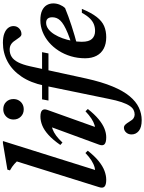

<svg xmlns="http://www.w3.org/2000/svg" viewBox="147 -902 1016 1351"><g transform="rotate(-90 655.5 -227.0)"><path d="M194.5 -617Q185.5 -626.5 176.5 -634.5Q167.5 -642.5 156.5 -650.2Q145.5 -658 131.5 -665.5L137 -683.5L324 -715H338L126 -39.5L108.5 -65.5Q130 -63.5 153 -69.8Q176 -76 201.2 -92Q226.5 -108 254 -134.5L270 -118Q232.5 -70 197.2 -41.5Q162 -13 129 -0.5Q96 12 65.5 12Q30.5 12 17.8 0.2Q5 -11.5 13.5 -38Z M312.5 -38 443 -393.5 465 -372.5Q443.5 -373.5 421.5 -365.5Q399.5 -357.5 376.2 -340.5Q353 -323.5 327.5 -296L310.5 -311Q347 -363.5 381 -394.2Q415 -425 447.2 -438Q479.5 -451 510 -451Q542.5 -451 554.2 -438.8Q566 -426.5 557 -402L426.5 -37L406 -65Q427.5 -63.5 449.8 -70Q472 -76.5 496.2 -92.5Q520.5 -108.5 547.5 -134L563.5 -117.5Q526.5 -70.5 492 -42Q457.5 -13.5 426 -0.8Q394.5 12 364.5 12Q328 12 315.5 -0.2Q303 -12.5 312.5 -38ZM489.5 -640Q489.5 -661 499 -677.2Q508.5 -693.5 524.8 -703Q541 -712.5 562 -712.5Q593.5 -712.5 613.5 -692.2Q633.5 -672 633.5 -641Q633.5 -620 624.2 -603.8Q615 -587.5 598.8 -578Q582.5 -568.5 561 -568.5Q530 -568.5 509.8 -589Q489.5 -609.5 489.5 -640Z M623 -394.5 631.5 -439.5H963.5L954.5 -394.5ZM778 -129Q753.5 -19 722.2 56.2Q691 131.5 653.5 176.5Q616 221.5 573.5 241.5Q531 261.5 485 261.5Q434 261.5 409.2 241.2Q384.5 221 384.5 190Q384.5 167.5 398.5 152Q412.5 136.5 432.5 136.5Q444 136.5 453.8 146.5Q463.5 156.5 475.5 176.5Q487 197 499.2 204.5Q511.5 212 524.5 212Q542 212 557.2 204.2Q572.5 196.5 586 176.2Q599.5 156 611.8 120.2Q624 84.5 635 28.5L728.5 -426Q748 -520 791.8 -584.5Q835.5 -649 896.8 -682Q958 -715 1029 -715Q1069 -715 1095 -705Q1121 -695 1134 -678.2Q1147 -661.5 1147 -640.5Q1147 -616.5 1130.2 -600.5Q1113.5 -584.5 1090 -584.5Q1078.5 -584.5 1068 -598Q1057.5 -611.5 1045 -630Q1033.5 -648.5 1017.8 -658Q1002 -667.5 982 -667.5Q952.5 -667.5 930.2 -653.2Q908 -639 891.8 -607.2Q875.5 -575.5 864 -523.5Z M1171 -411Q1147.5 -411 1126.8 -395.8Q1106 -380.5 1089.5 -354.2Q1073 -328 1061.2 -295.2Q1049.5 -262.5 1043 -227.5Q1036.5 -192.5 1036.5 -160Q1036.5 -109.5 1057 -88Q1077.5 -66.5 1112.5 -66.5Q1137.5 -66.5 1159 -74.8Q1180.5 -83 1200.5 -103Q1220.5 -123 1240.5 -159.5H1268Q1240.5 -92.5 1211 -55Q1181.5 -17.5 1147 -2.8Q1112.5 12 1069 12Q1022 12 988.8 -5.5Q955.5 -23 938 -56.5Q920.5 -90 920.5 -136.5Q920.5 -189 934.5 -236.2Q948.5 -283.5 973.8 -322.8Q999 -362 1032.5 -390.8Q1066 -419.5 1105.8 -435.5Q1145.5 -451.5 1188 -451.5Q1231 -451.5 1257 -439Q1283 -426.5 1294.8 -406Q1306.5 -385.5 1306.5 -360.5Q1306.5 -337.5 1297.5 -315.2Q1288.5 -293 1273.5 -277.5Q1245 -266 1213.5 -254.2Q1182 -242.5 1148.5 -231.8Q1115 -221 1080.5 -210.8Q1046 -200.5 1012.5 -192L1014 -229.5Q1062 -244.5 1096 -258.5Q1130 -272.5 1152 -285.5Q1174 -298.5 1186.5 -311.8Q1199 -325 1204 -339Q1209 -353 1209 -368.5Q1209 -382 1204.8 -391.5Q1200.5 -401 1192.2 -406Q1184 -411 1171 -411Z"/></g></svg>

Font: Newsreader 24pt SemiBold
Style: Italic
Weight: 600
Italic angle: -17°
Designer: Hugues Gentile
Foundry: Production Type
Version: Version 1.003